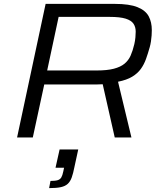

<svg xmlns="http://www.w3.org/2000/svg" viewBox="-20 -708 831 989"><path d="M68 0 215 -688H571Q647 -688 688.5 -671Q730 -654 746 -624Q762 -594 762 -553Q762 -541 761 -525.5Q760 -510 757.5 -494Q755 -478 751 -464Q742 -432 732 -404Q722 -376 705.5 -353Q689 -330 661 -313Q633 -296 588 -287L657 0H571L509 -274Q495 -273 480.5 -273Q466 -273 451 -273H208L149 0ZM223 -345H478Q532 -345 566.5 -354Q601 -363 621.5 -380Q642 -397 653 -422Q664 -447 672 -481Q676 -499 677.5 -515.5Q679 -532 679 -545Q679 -569 667.5 -586Q656 -603 627 -612Q598 -621 545 -621H282ZM233 261 240 224Q265 224 277.5 220Q290 216 296 205.5Q302 195 306 175L310 156H266L287 62H383L363 154Q357 185 349.5 206Q342 227 329 239Q316 251 293.5 256Q271 261 233 261Z"/></svg>

Font: Saira Expanded
Style: Italic
Weight: 400
Width: 7
Italic angle: -12°
Designer: Hector Gatti with collaboration of the Omnibus-Type team
Foundry: Omnibus-Type
Version: Version 1.101